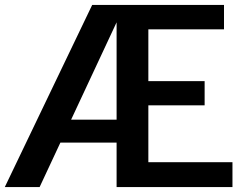

<svg xmlns="http://www.w3.org/2000/svg" viewBox="-62 -763 1006 783"><path d="M-42.5 0 314 -743 421 -688 99.5 0ZM413.5 -743 450 -672H330.5L314 -743ZM119.5 -181.5 141 -275H480.5L496 -181.5ZM413.5 0V-743H851.5V-643.5H543V-432H772.5V-333.5H543V-101.5H886V0Z"/></svg>

Font: Merriweather Sans Medium
Style: Regular
Weight: 500
Designer: Eben Sorkin
Foundry: Eben Sorkin
Version: Version 2.001